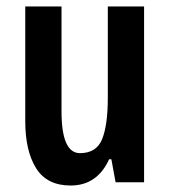

<svg xmlns="http://www.w3.org/2000/svg" viewBox="-20 -563 524 593"><path d="M425 -543V0H337L324 -71H317Q280 10 198 10Q125 10 91.5 -43.5Q58 -97 58 -189V-543H170V-219Q170 -90 227 -90Q278 -90 295.5 -133.5Q313 -177 313 -262V-543Z"/></svg>

Font: Noto Sans Thai ExtCond SemBd
Style: Regular
Weight: 600
Width: 2
Designer: Monotype Design Team
Foundry: Monotype Imaging Inc.
Version: Version 2.002; ttfautohint (v1.8.4.7-5d5b)